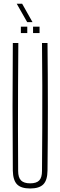

<svg xmlns="http://www.w3.org/2000/svg" viewBox="-20 -1038 334 1063"><path d="M147 5.5Q96.5 5.5 74.2 -17.5Q52 -40.5 51 -93.5Q49.5 -270.5 49.5 -447Q49.5 -623.5 51 -800H81.5Q80.5 -682 80 -563.8Q79.5 -445.5 79.5 -327.5Q79.5 -209.5 80.5 -91.5Q80.5 -55 96.5 -39Q112.5 -23 147 -23Q182 -23 197.2 -39Q212.5 -55 212.5 -91.5Q213.5 -209.5 214 -327.5Q214.5 -445.5 214.2 -563.8Q214 -682 212.5 -800H243Q245 -623.5 245 -447Q245 -270.5 243 -93.5Q242.5 -40.5 220 -17.5Q197.5 5.5 147 5.5ZM163 -855V-890.5H199V-855ZM95.5 -855V-890.5H131V-855ZM130.5 -915.5 72.5 -1017.5H102.5L160 -915.5Z"/></svg>

Font: Big Shoulders Display Thin ExtraLight
Style: Regular
Weight: 250
Version: Version 2.002